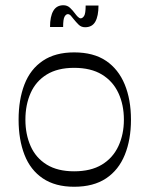

<svg xmlns="http://www.w3.org/2000/svg" viewBox="-20 -698 570 733"><path d="M263 15Q191 15 143.5 -17Q96 -49 73.5 -107Q51 -165 51 -241Q51 -318 73.5 -376Q96 -434 143.5 -466Q191 -498 263 -498Q337 -498 384.5 -466Q432 -434 456 -376Q480 -318 480 -241Q480 -165 456.5 -107Q433 -49 385 -17Q337 15 263 15ZM263 -44Q327 -44 369 -69.5Q411 -95 432 -140Q453 -185 453 -241Q453 -298 432 -343Q411 -388 369 -413.5Q327 -439 263 -439Q200 -439 158.5 -413.5Q117 -388 97 -343Q77 -298 77 -241Q77 -185 97 -140Q117 -95 158.5 -69.5Q200 -44 263 -44ZM305 -594Q290 -594 280 -604Q270 -614 262 -624Q256 -632 250.5 -638Q245 -644 239 -644Q232 -644 226.5 -634.5Q221 -625 221 -595H171Q171 -635 183.5 -656.5Q196 -678 222 -678Q237 -678 247.5 -668Q258 -658 266 -647Q271 -640 277 -634Q283 -628 288 -628Q295 -628 301 -637Q307 -646 307 -677H356Q356 -637 344 -615.5Q332 -594 305 -594Z"/></svg>

Font: Ojuju ExtraLight
Style: Regular
Weight: 400
Version: Version 1.000